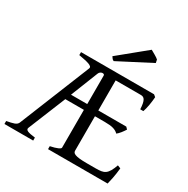

<svg xmlns="http://www.w3.org/2000/svg" viewBox="-186 -1010 1151 1175"><g transform="rotate(30 389.5 -422.0)"><path d="M377.9 -560.5Q377.9 -565.9 373.3 -568.4Q368.7 -570.8 362.3 -570.1Q356 -569.3 349.6 -564.9Q343.3 -560.5 339.8 -552.2L263.2 -358.9H377.9ZM750 -119.1Q745.6 -76.7 739.3 -45.4Q732.9 -14.2 729 0H308.1V-21Q341.3 -27.8 359.6 -35.9Q377.9 -43.9 377.9 -50.8V-317.9H246.6L139.2 -54.2Q132.8 -40 147.9 -32.7Q163.1 -25.4 203.1 -21V0H0V-21Q33.2 -26.9 52 -33.4Q70.8 -40 77.1 -54.2L278.8 -553.2Q282.2 -561.5 277.1 -567.1Q272 -572.8 259.8 -577.4Q247.6 -582 228.8 -585.9Q210 -589.8 186 -594.2V-615.2H702.1L716.8 -603Q715.8 -590.3 714.1 -575.2Q712.4 -560.1 709.7 -544.9Q707 -529.8 703.6 -516.1Q700.2 -502.4 696.8 -493.2H674.8Q673.8 -515.6 670.9 -530.8Q668 -545.9 663.1 -554.9Q658.2 -564 651.1 -567.6Q644 -571.3 634.8 -571.3H456.1V-358.9H653.8L667 -345.2Q662.6 -338.4 657.2 -330.6Q651.9 -322.8 645.8 -315.2Q639.6 -307.6 633.5 -301.3Q627.4 -294.9 622.1 -291Q614.7 -298.3 606.4 -303.2Q598.1 -308.1 586.9 -311.5Q575.7 -314.9 560.5 -316.4Q545.4 -317.9 524.9 -317.9H456.1V-75.2Q456.1 -67.9 459.7 -62.3Q463.4 -56.6 474.4 -52.5Q485.4 -48.3 505.1 -46.1Q524.9 -43.9 557.1 -43.9H620.1Q642.6 -43.9 658.4 -46.4Q674.3 -48.8 686.3 -57.4Q698.2 -65.9 708 -82.5Q717.8 -99.1 728 -127.9ZM386.7 -667.5Q378.4 -670.9 374.8 -675.5Q371.1 -680.2 364.7 -689.5L553.7 -844.2Q558.6 -841.3 566.9 -836.7Q575.2 -832 584 -826.9Q592.8 -821.8 600.1 -816.9Q607.4 -812 611.3 -808.1L615.7 -786.1Z"/></g></svg>

Font: Gentium Plus Viet
Style: Regular
Weight: 400
Designer: J. Victor Gaultney, Annie Olsen, Iska Routamaa, Becca Hirsbrunner
Foundry: SIL International
Version: Version 5.000